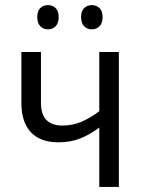

<svg xmlns="http://www.w3.org/2000/svg" viewBox="-20 -742 567 762"><path d="M142.6 -535.6V-333.5Q142.6 -287.1 164.6 -265.4Q186.5 -243.7 227.5 -243.7Q269 -243.7 304.7 -259.3Q340.3 -274.9 374 -300.8V-535.6H451.7V0H374V-235.8Q337.4 -208 298.6 -192.6Q259.8 -177.2 211.4 -177.2Q139.6 -177.2 102.3 -217.5Q64.9 -257.8 64.9 -333V-535.6ZM127.9 -674.3Q127.9 -698.7 140.1 -710.2Q152.3 -721.7 170.4 -721.7Q188.5 -721.7 200.7 -710Q212.9 -698.2 212.9 -674.3Q212.9 -649.9 200.7 -637.7Q188.5 -625.5 170.4 -625.5Q152.3 -625.5 140.1 -637.7Q127.9 -649.9 127.9 -674.3ZM301.8 -674.3Q301.8 -698.7 314.2 -710.2Q326.7 -721.7 344.2 -721.7Q362.3 -721.7 374.8 -710Q387.2 -698.2 387.2 -674.3Q387.2 -649.9 374.8 -637.7Q362.3 -625.5 344.2 -625.5Q326.2 -625.5 314 -637.7Q301.8 -649.9 301.8 -674.3Z"/></svg>

Font: Open Sans SemiCondensed
Style: Regular
Weight: 400
Width: 4
Designer: Monotype Design Team
Foundry: Monotype Imaging Inc.
Version: Version 3.000